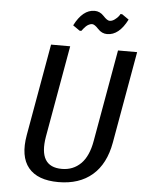

<svg xmlns="http://www.w3.org/2000/svg" viewBox="-60 -943 753 1000"><g transform="rotate(5 316.5 -442.5)"><path d="M469 -780Q441 -780 420.5 -802.5Q400 -825 387 -825Q379 -825 370 -820.5Q361 -816 355 -810Q349 -804 344 -798Q339 -792 336 -788L334 -785H325L289 -810Q332 -895 394 -895Q422 -895 442.5 -872.5Q463 -850 476 -850Q489 -850 502.5 -860Q516 -870 522.5 -879Q529 -888 529 -890H538L574 -865Q531 -780 469 -780ZM98 -220 183 -700H283L198 -220Q171 -60 295 -60Q354 -60 394 -99.5Q434 -139 448 -220L533 -700H633L548 -220Q528 -107 460 -48.5Q392 10 283 10Q174 10 126 -48.5Q78 -107 98 -220Z"/></g></svg>

Font: Scada
Style: Italic
Weight: 400
Italic angle: -10°
Designer: Jovanny Lemonad
Foundry: Jovanny Lemonad
Version: Version 4.100;PS 004.100;hotconv 1.0.88;makeotf.lib2.5.64775